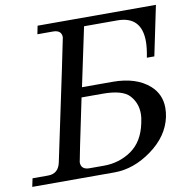

<svg xmlns="http://www.w3.org/2000/svg" viewBox="-89 -811 875 891"><g transform="rotate(-10 348.0 -366.0)"><path d="M336.4 -39.1Q408.7 -39.1 466.1 -78.6Q523.4 -118.2 541 -202.1Q546.9 -226.6 546.9 -248Q546.9 -297.4 514.6 -333.3Q482.4 -369.1 388.7 -369.1H289.1Q228.5 -80.1 228.5 -74.2Q228.5 -39.1 268.6 -39.1ZM379.4 0H-8.3L0 -39.1H73.2Q122.1 -39.1 132.8 -90.8Q252 -653.8 252 -659.2Q252 -693.4 211.4 -693.4H138.2L146 -732.4H703.6L654.8 -498H619.6Q628.4 -543 628.4 -573.2Q628.4 -692.4 514.2 -692.4H357.9L299.3 -415.5H443.4Q554.7 -415.5 616.7 -360.4Q663.6 -318.4 663.6 -254.4Q663.6 -233.4 659.2 -211.9Q640.6 -124 555.4 -62Q470.2 0 379.4 0Z"/></g></svg>

Font: Munson
Style: Italic
Weight: 400
Italic angle: -12°
Designer: Paul James MIller
Foundry: High-Logic / Made with FontCreator
Version: Version 2.10;May 5, 2019;FontCreator 11.5.0.2430 64-bit